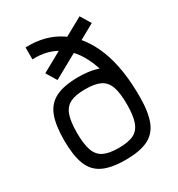

<svg xmlns="http://www.w3.org/2000/svg" viewBox="-191 -923 981 1060"><g transform="rotate(-30 300.0 -393.0)"><path d="M300 14Q210 14 157 -11.5Q104 -37 81.5 -95Q59 -153 59 -249Q59 -346 81.5 -403.5Q104 -461 157 -487Q210 -513 300 -513Q391 -513 443.5 -487Q496 -461 518.5 -403.5Q541 -346 541 -249Q541 -153 518.5 -95Q496 -37 443.5 -11.5Q391 14 300 14ZM300 -62Q362 -62 396 -79Q430 -96 444.5 -137Q459 -178 459 -249Q459 -321 444.5 -361.5Q430 -402 396 -419Q362 -436 300 -436Q239 -436 204.5 -419Q170 -402 155.5 -361.5Q141 -321 141 -249Q141 -178 155.5 -137Q170 -96 204.5 -79Q239 -62 300 -62ZM459 -240Q460 -404 420.5 -513.5Q381 -623 306.5 -676Q232 -729 131 -724V-800Q259 -805 351.5 -742Q444 -679 493.5 -553Q543 -427 541 -240ZM194 -556 154 -622 475 -800 515 -734Z"/></g></svg>

Font: Victor Mono Thin Medium
Style: Regular
Weight: 500
Monospace: yes
Version: Version 1.561;gftools[0.9.30]